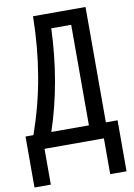

<svg xmlns="http://www.w3.org/2000/svg" viewBox="-98 -776 723 1034"><g transform="rotate(-10 263.5 -259.0)"><path d="M444.3 -713.9V-83H508.3V195.8H418.9V0H94.2V195.8H4.9V-83H48.3Q75.2 -160.2 95 -235.8Q114.7 -311.5 127.9 -388.4Q141.1 -465.3 148.4 -545.9Q155.8 -626.5 157.2 -713.9ZM351.6 -632.8H242.7Q239.7 -557.6 232.2 -485.6Q224.6 -413.6 212.4 -345Q200.2 -276.4 183.6 -210.9Q167 -145.5 146 -83H351.6Z"/></g></svg>

Font: Open Sans Condensed Medium
Style: Regular
Weight: 500
Width: 3
Designer: Monotype Design Team
Foundry: Monotype Imaging Inc.
Version: Version 3.000